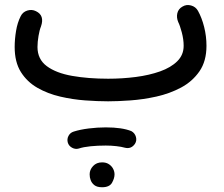

<svg xmlns="http://www.w3.org/2000/svg" viewBox="-20 -373 910 780"><path d="M39.6 -182.1Q39.6 -213.4 45.2 -247.3Q50.8 -281.2 64 -307.1Q72.3 -324.2 90.8 -330.1Q109.4 -335.9 126 -327.6Q162.1 -310.5 146.5 -265.6Q140.6 -251.5 136.5 -227.1Q132.3 -202.6 132.3 -182.1Q132.3 -132.3 170.2 -104.2Q208 -76.2 273.2 -64.7Q338.4 -53.2 419.4 -53.2Q477.1 -53.2 531.7 -60.3Q586.4 -67.4 630.4 -83Q674.3 -98.6 700.2 -124.3Q726.1 -149.9 726.1 -187Q726.1 -212.9 718.5 -241.5Q710.9 -270 704.1 -283.2Q696.3 -301.8 700.4 -319.3Q704.6 -336.9 721.2 -346.2Q737.3 -356 756.1 -350.8Q774.9 -345.7 784.2 -329.1Q799.8 -301.3 809.3 -263.7Q818.8 -226.1 818.8 -187Q818.8 -124.5 790.3 -83.3Q761.7 -42 715.6 -17.3Q669.4 7.3 615.5 19.3Q561.5 31.2 509.8 34.9Q458 38.6 419.4 38.6Q377 38.6 326.2 34.9Q275.4 31.2 224.9 19.5Q174.3 7.8 132.3 -16.1Q90.3 -40 64.9 -80.3Q39.6 -120.6 39.6 -182.1ZM255.4 206.1Q251.5 191.9 258.3 179Q265.1 166 279.3 161.6Q305.2 153.3 340.3 148.9Q375.5 144.5 409.7 144.5Q476.1 144.5 513.7 159.7Q527.8 167.5 532.2 183.1Q536.6 198.7 527.8 211.9Q512.7 233.4 487.3 227.1Q473.6 223.1 452.4 220.7Q431.2 218.3 409.7 218.3Q377 218.3 347.9 221.2Q318.8 224.1 299.8 230.5Q286.1 234.4 272.7 227.1Q259.3 219.7 255.4 206.1ZM344.2 335Q344.2 316.4 358.2 301.5Q372.1 286.6 394.5 286.6Q410.2 286.6 420.7 293Q431.2 299.3 437.5 309.1Q445.3 321.8 445.3 335.4Q445.3 351.1 435.1 369.4Q424.8 387.7 394.5 387.7Q374 387.7 363 378.9Q352.1 370.1 348.1 357.9Q344.2 348.1 344.2 335Z"/></svg>

Font: Mikhak-DS2-FD Medium
Style: Regular
Weight: 500
Designer: Amin Abedi
Version: Version 3.4